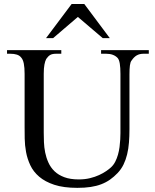

<svg xmlns="http://www.w3.org/2000/svg" viewBox="-20 -909 763 945"><path d="M687 -644.5Q666.5 -644.5 652.6 -636.2Q638.7 -627.9 627.4 -610.8Q621.6 -604 619.4 -586.9Q617.2 -569.8 617.2 -542V-272.5Q617.2 -238.3 614.7 -207.3Q612.3 -176.3 605.7 -149.2Q599.1 -122.1 587.9 -99.1Q576.7 -76.2 559.1 -57.6Q541 -38.6 521.5 -24.9Q502 -11.2 478.5 -2.2Q455.1 6.8 426.3 11.2Q397.5 15.6 360.8 15.6Q293 15.6 247.3 0.5Q201.7 -14.6 172.9 -39.3Q144 -64 129.2 -95.7Q114.3 -127.4 108.2 -160.9Q102.1 -194.3 101.6 -227.1Q101.1 -259.8 101.1 -285.6V-545.4Q101.1 -576.2 97.2 -595.9Q93.3 -615.7 84.5 -625.5Q76.7 -635.7 63.2 -640.1Q49.8 -644.5 29.8 -644.5H14.6V-662.1H281.7V-644.5H256.8Q236.8 -644.5 226.6 -638.2Q216.3 -631.8 207.5 -618.7Q202.1 -608.9 198.7 -591.1Q195.3 -573.2 195.3 -545.4V-256.3Q195.3 -234.9 196.3 -209.2Q197.3 -183.6 202.4 -158.2Q207.5 -132.8 218.3 -108.9Q229 -85 248 -66.4Q267.1 -47.9 296.4 -36.9Q325.7 -25.9 367.7 -25.9Q397.5 -25.9 422.6 -32Q447.8 -38.1 467.8 -47.4Q487.8 -56.6 502.7 -66.9Q517.6 -77.1 526.4 -85.4Q539.1 -97.2 547.4 -113.5Q555.7 -129.9 560.8 -148.2Q565.9 -166.5 568.4 -185.5Q570.8 -204.6 571.8 -221.9Q572.8 -239.3 572.8 -253.4V-545.4Q572.8 -576.2 569.6 -595.7Q566.4 -615.2 559.1 -623.5Q539.6 -644.5 502.4 -644.5H477.5V-662.1H712.4V-644.5ZM485.8 -721.2 363.3 -825.7 241.2 -721.2H206.5L332.5 -889.2H395L520.5 -721.2Z"/></svg>

Font: Doulos SIL Eur
Style: Regular
Weight: 400
Designer: Walt Agee, Victor Gaultney, Peter Martin, Debbi Hosken, Becca Hirsbrunner
Foundry: SIL International
Version: Version 5.000